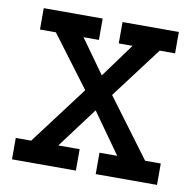

<svg xmlns="http://www.w3.org/2000/svg" viewBox="-68 -639 722 708"><g transform="rotate(10 293.0 -284.5)"><path d="M40 -569.3H260.7V-489.3H203.1L293.9 -362.3L386.7 -489.3H335V-569.3H545.9V-489.3H488.3L343.8 -297.9L505.9 -80.1H564.5V0H335V-80.1H401.4L293.9 -231.4L180.7 -80.1H260.7V0H21.5V-80.1H79.1L243.2 -297.9L99.6 -489.3H40Z"/></g></svg>

Font: Thabit-Bold
Style: Bold
Weight: 700
Designer: Regenerated by Nadim Shaikli
Foundry: MAK Alagha
Version: 0.01